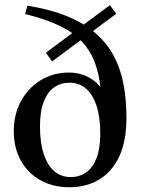

<svg xmlns="http://www.w3.org/2000/svg" viewBox="-20 -736 570 766"><path d="M257.5 11Q191 11 140.8 -17.2Q90.5 -45.5 62.8 -96Q35 -146.5 35 -212.5Q35 -280.5 64.2 -333.5Q93.5 -386.5 143.2 -416.5Q193 -446.5 255 -446.5Q280 -446.5 302.8 -440Q325.5 -433.5 345.2 -420.8Q365 -408 380.2 -389.8Q395.5 -371.5 404 -347.5L385.5 -334.5Q382 -413 364.2 -469.2Q346.5 -525.5 311.2 -565.2Q276 -605 219.2 -632.5Q162.5 -660 80 -680L89.5 -713.5Q183.5 -698 251 -669.8Q318.5 -641.5 363.8 -601.2Q409 -561 435.5 -510Q462 -459 473.2 -397.8Q484.5 -336.5 484.5 -265.5Q484.5 -173.5 455.8 -112Q427 -50.5 375.8 -19.8Q324.5 11 257.5 11ZM262 -29.5Q296.5 -29.5 323 -47.8Q349.5 -66 364.8 -104.5Q380 -143 380 -203.5Q380 -269.5 365 -314.5Q350 -359.5 322.8 -382.8Q295.5 -406 257.5 -406Q223 -406 196.5 -387.8Q170 -369.5 154.8 -331Q139.5 -292.5 139.5 -232Q139.5 -166.5 154.5 -121.2Q169.5 -76 197 -52.8Q224.5 -29.5 262 -29.5ZM188 -491 163 -525.5 418.5 -715.5 443.5 -681Z"/></svg>

Font: Newsreader 24pt Medium
Style: Regular
Weight: 500
Designer: Hugues Gentile
Foundry: Production Type
Version: Version 1.003